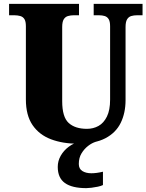

<svg xmlns="http://www.w3.org/2000/svg" viewBox="-20 -734 758 994"><path d="M383 10Q305 10 244 -13Q183 -36 148.5 -86.5Q114 -137 114 -219V-598Q114 -623 106.5 -635Q99 -647 85 -651Q71 -655 54 -655H27V-714H389V-655H362Q346 -655 332 -651Q318 -647 310 -634Q302 -621 302 -594V-210Q302 -128 335.5 -97.5Q369 -67 430 -67Q463 -67 490 -82Q517 -97 533.5 -130.5Q550 -164 550 -218V-598Q550 -623 542.5 -635Q535 -647 522 -651Q509 -655 492 -655H465V-714H718V-655H690Q673 -655 659.5 -651Q646 -647 638 -634Q630 -621 630 -594V-216Q630 -149 605 -98Q580 -47 526 -18.5Q472 10 383 10ZM427 240Q353 240 316 213.5Q279 187 279 130Q279 99 294.5 72Q310 45 335.5 26Q361 7 389 0H476Q456 6 436 21.5Q416 37 402 60Q388 83 388 115Q388 140 406.5 151.5Q425 163 453 163Q466 163 481 161Q496 159 513 155V224Q503 229 486.5 232.5Q470 236 453.5 238Q437 240 427 240Z"/></svg>

Font: Noto Serif Khmer SemiCondensed Black
Style: Regular
Weight: 900
Width: 4
Designer: Danh Hong and the Monotype Design Team
Foundry: Monotype Imaging Inc.
Version: Version 2.004